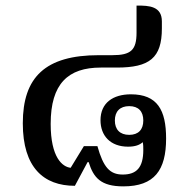

<svg xmlns="http://www.w3.org/2000/svg" viewBox="-20 -652 663 682"><path d="M445 -317C382 -317 337 -287 337 -225C337 -170 372 -131 435 -131C460 -131 476 -137 487 -147C489 -138 489 -129 489 -119C489 -57 465 -32 416 -32C370 -32 347 -58 326 -133H278L231 -56C202 -59 160 -92 160 -212C160 -355 222 -412 338 -412H395C511 -412 555 -446 555 -551V-576C555 -629 511 -633 465 -632V-536C465 -474 445 -456 379 -456H331C141 -456 61 -378 61 -214C61 -57 135 8 246 8L291 -76H295C312 -21 338 10 418 10C529 10 570 -48 570 -160C570 -261 539 -317 445 -317ZM439 -173C406 -173 388 -192 388 -224C388 -256 406 -275 439 -275C472 -275 489 -256 489 -224C489 -192 472 -173 439 -173Z"/></svg>

Font: Noto Serif Thai Medium
Style: Regular
Weight: 500
Designer: Monotype Design Team
Foundry: Monotype Imaging Inc.
Version: Version 1.901;PS 001.901;hotconv 1.0.88;makeotf.lib2.5.64775